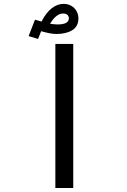

<svg xmlns="http://www.w3.org/2000/svg" viewBox="-20 -946 640 966"><path d="M348.5 -725V0H258.5V-725ZM124 -764.5 156 -847 189 -837.5Q211.5 -882 240 -904.2Q268.5 -926.5 300 -926.5Q321.5 -926.5 338.5 -916.8Q355.5 -907 365 -890.2Q374.5 -873.5 374.5 -853.5Q374.5 -813.5 343.8 -794.2Q313 -775 263.5 -775Q235.5 -775 187 -789L171.5 -750ZM326.5 -854Q326.5 -864.5 319.2 -871.2Q312 -878 297.5 -878Q262.5 -878 232 -826.5Q255.5 -823 269.5 -823Q326.5 -823 326.5 -854Z"/></svg>

Font: JuliaMono
Style: Italic
Weight: 400
Italic angle: -9°
Monospace: yes
Designer: cormullion
Foundry: corm
Version: Version 0.057; ttfautohint (v1.8.4)